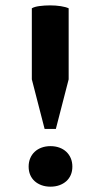

<svg xmlns="http://www.w3.org/2000/svg" viewBox="-20 -683 373 710"><path d="M145 -206.1 97.7 -389.6V-652.3Q107.4 -658.2 126.2 -660.6Q145 -663.1 165.5 -663.1Q186 -663.1 204.8 -660.2Q223.6 -657.2 233.9 -652.3V-389.6L186.5 -206.1ZM85.9 -66.9Q85.9 -84 91.8 -97.9Q97.7 -111.8 108.4 -121.8Q119.1 -131.8 134 -137.2Q148.9 -142.6 166.5 -142.6Q184.6 -142.6 199.5 -137.2Q214.4 -131.8 225.1 -121.8Q235.8 -111.8 241.7 -97.9Q247.6 -84 247.6 -66.9Q247.6 -49.8 241.7 -36.1Q235.8 -22.5 225.1 -12.9Q214.4 -3.4 199.5 2Q184.6 7.3 166.5 7.3Q148.9 7.3 134 2Q119.1 -3.4 108.4 -12.9Q97.7 -22.5 91.8 -36.1Q85.9 -49.8 85.9 -66.9Z"/></svg>

Font: PT Astra Serif
Style: Bold
Weight: 700
Designer: A.Korolkova, I. Chaeva
Foundry: ParaType Ltd
Version: Version 1.002